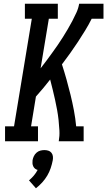

<svg xmlns="http://www.w3.org/2000/svg" viewBox="-20 -755 573 1026"><path d="M7 0V-80H55L150 -655H113V-735H289V-655H241L197 -390Q213 -410 228 -430.5Q243 -451 258 -471.5Q273 -492 287.5 -513Q302 -534 315.5 -555.5Q329 -577 342 -599Q355 -621 366.5 -643Q378 -665 388.5 -688Q399 -711 403 -735H533V-655H470Q454 -623 435 -592Q416 -561 396 -530.5Q376 -500 354.5 -470Q333 -440 311 -411Q324 -371 335.5 -330Q347 -289 357 -248Q367 -207 375 -165Q383 -123 387 -80H427V0H294Q299 -29 297.5 -57.5Q296 -86 293 -113.5Q290 -141 285 -168.5Q280 -196 274 -223Q268 -250 261.5 -276.5Q255 -303 248 -330Q230 -307 211 -284Q192 -261 172 -239L146 -80H183V0ZM172 251 135 209Q149 197 161 183Q173 169 181 153Q173 151 167 146Q161 141 157.5 133.5Q154 126 153.5 117.5Q153 109 154 101Q156 90 161 79.5Q166 69 175 61Q184 53 195 50Q206 47 217 47Q228 47 238 50Q248 53 254.5 61Q261 69 262.5 79.5Q264 90 262 101Q258 122 251 143Q244 164 232.5 183.5Q221 203 205.5 220Q190 237 172 251Z"/></svg>

Font: Iosevka Curly Slab MdObl
Style: Regular
Weight: 500
Italic angle: -9°
Monospace: yes
Designer: Belleve Invis
Foundry: Belleve Invis
Version: Version 11.0.0; ttfautohint (v1.8.3)